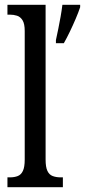

<svg xmlns="http://www.w3.org/2000/svg" viewBox="-20 -780 354 800"><path d="M11 0V-41H21Q40 -41 54 -46.5Q68 -52 75.5 -68Q83 -84 83 -115V-651Q83 -681 74 -695.5Q65 -710 51 -714.5Q37 -719 21 -719H11V-760H170V-115Q170 -84 177.5 -68Q185 -52 199.5 -46.5Q214 -41 233 -41H242V0ZM213 -613Q218 -636 223 -660.5Q228 -685 232.5 -710.5Q237 -736 240 -760H314V-750Q307 -729 295.5 -702Q284 -675 271 -648Q258 -621 246 -600H213Z"/></svg>

Font: Noto Serif Khmer ExtraCondensed
Style: Regular
Weight: 400
Width: 2
Designer: Danh Hong and the Monotype Design Team
Foundry: Monotype Imaging Inc.
Version: Version 2.004